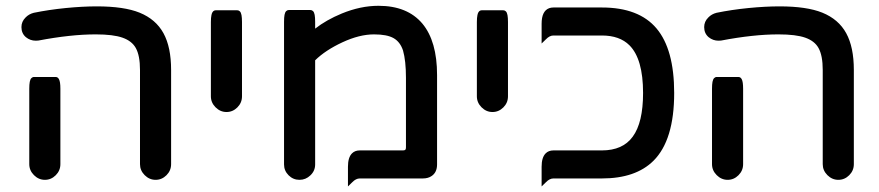

<svg xmlns="http://www.w3.org/2000/svg" viewBox="-20 -612 3063 669"><path d="M82 -40V-302.7Q82 -317.9 83.7 -326.9Q85.4 -335.9 89.4 -339.8Q93.3 -343.8 98.6 -343.8H173.8Q181.6 -343.8 185.5 -335.9Q190.4 -327.1 190.4 -302.7V-40Q190.4 -17.6 174.3 -1.5Q158.2 14.6 136.5 14.6Q114.7 14.6 98.4 -1.7Q82 -18.1 82 -40ZM467.8 -40V-368.2Q467.8 -418.5 453.1 -444.8Q439.5 -469.2 407 -480.7Q374.5 -492.2 313.5 -492.2Q226.6 -492.2 113.8 -470.7Q109.4 -470.2 104.5 -470.2Q85.4 -470.2 70.3 -482.4Q54.7 -495.6 54.7 -517.6Q54.7 -537.1 69.3 -551.3Q80.6 -563 97.7 -567.4Q149.9 -578.1 209 -584Q268.1 -589.8 317.4 -589.8Q412.1 -589.8 466.3 -567.9Q522.9 -544.9 549.6 -496.3Q576.2 -447.8 576.2 -368.2V-40Q576.2 -17.6 560.1 -1.5Q543.9 14.6 522.2 14.6Q500.5 14.6 484.1 -1.7Q467.8 -18.1 467.8 -40Z M714.8 -276.4V-535.2Q714.8 -550.3 716.8 -559.6Q719.2 -571.8 726.6 -575.2Q729 -576.2 731.4 -576.2H806.6Q812 -576.2 815.9 -572.3Q819.8 -568.4 821.5 -559.3Q823.2 -550.3 823.2 -535.2V-276.4Q823.2 -253.9 807.1 -237.8Q791 -221.7 769.3 -221.7Q747.6 -221.7 731.2 -238Q714.8 -254.4 714.8 -276.4Z M969.7 -39.1V-536.1Q969.7 -551.3 971.4 -560.3Q973.1 -569.3 977.1 -573.2Q981 -577.1 986.3 -577.1H1061.5Q1066.9 -577.1 1070.8 -573.2Q1074.7 -569.3 1076.4 -560.3Q1078.1 -551.3 1078.1 -536.1V-512.2Q1116.7 -542.5 1170.9 -564.9Q1236.3 -591.8 1298.8 -591.8Q1399.4 -591.8 1451.7 -529.8Q1502.9 -468.3 1502.9 -350.6V-39.1Q1502.9 -11.7 1484.4 1Q1472.2 9.8 1453.1 9.8H1233.4Q1220.2 9.8 1207.5 22.9L1192.4 37.6V-31.2Q1192.4 -63.5 1206.5 -77.6Q1216.8 -87.9 1233.4 -87.9H1383.8Q1390.1 -87.9 1392.3 -90.1Q1394.5 -92.3 1394.5 -98.6V-340.8Q1394.5 -399.9 1384.3 -436Q1374.5 -465.8 1351.6 -479Q1328.6 -492.2 1283.2 -492.2Q1232.4 -492.2 1173.1 -464.6Q1113.8 -437 1078.1 -401.9V-39.1Q1078.1 -16.6 1061.5 -1Q1045.4 14.6 1023.4 14.6Q1001.5 14.6 985.6 -1.2Q969.7 -17.1 969.7 -39.1Z M1641.6 -276.4V-535.2Q1641.6 -550.3 1643.6 -559.6Q1646 -571.8 1653.3 -575.2Q1655.8 -576.2 1658.2 -576.2H1733.4Q1738.8 -576.2 1742.7 -572.3Q1746.6 -568.4 1748.3 -559.3Q1750 -550.3 1750 -535.2V-276.4Q1750 -253.9 1733.9 -237.8Q1717.8 -221.7 1696 -221.7Q1674.3 -221.7 1658 -238Q1641.6 -254.4 1641.6 -276.4Z M2329.1 -288.1Q2329.1 -124 2257.3 -52.2Q2195.3 9.8 2077.1 9.8H1908.2Q1895 9.8 1882.3 22.9L1867.2 37.6V-31.2Q1867.2 -63.5 1881.3 -77.6Q1891.6 -87.9 1908.2 -87.9H2077.1Q2149.9 -87.9 2184.6 -135.7Q2220.7 -184.6 2220.7 -288.1Q2220.7 -406.7 2173.3 -454.1Q2139.2 -488.3 2077.1 -488.3H1908.2Q1895 -488.3 1882.3 -475.1L1867.2 -460.4V-529.3Q1867.2 -573.7 1893.6 -583.5Q1900.4 -585.9 1908.2 -585.9H2077.1Q2206.1 -585.9 2267.6 -512.9Q2329.1 -439.9 2329.1 -288.1Z M2460.9 -40V-302.7Q2460.9 -317.9 2462.6 -326.9Q2464.4 -335.9 2468.3 -339.8Q2472.2 -343.8 2477.5 -343.8H2552.7Q2560.5 -343.8 2564.5 -335.9Q2569.3 -327.1 2569.3 -302.7V-40Q2569.3 -17.6 2553.2 -1.5Q2537.1 14.6 2515.4 14.6Q2493.7 14.6 2477.3 -1.7Q2460.9 -18.1 2460.9 -40ZM2846.7 -40V-368.2Q2846.7 -418.5 2832 -444.8Q2818.4 -469.2 2785.9 -480.7Q2753.4 -492.2 2692.4 -492.2Q2605.5 -492.2 2492.7 -470.7Q2488.3 -470.2 2483.4 -470.2Q2464.4 -470.2 2449.2 -482.4Q2433.6 -495.6 2433.6 -517.6Q2433.6 -537.1 2448.2 -551.3Q2459.5 -563 2476.6 -567.4Q2528.8 -578.1 2587.9 -584Q2647 -589.8 2696.3 -589.8Q2791 -589.8 2845.2 -567.9Q2901.9 -544.9 2928.5 -496.3Q2955.1 -447.8 2955.1 -368.2V-40Q2955.1 -17.6 2939 -1.5Q2922.9 14.6 2901.1 14.6Q2879.4 14.6 2863 -1.7Q2846.7 -18.1 2846.7 -40Z"/></svg>

Font: YuPearl-SemiBold
Style: SemiBold
Weight: 600
Designer: Max Yao
Foundry: Max-Everyday
Version: Version 1.011; ttfautohint (v1.8.3)